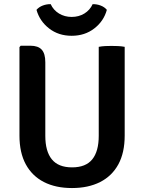

<svg xmlns="http://www.w3.org/2000/svg" viewBox="-20 -914 710 947"><path d="M595 -245Q595 -161 563.8 -103.5Q532.5 -46 474 -16.2Q415.5 13.5 335 13.5Q254.5 13.5 196.5 -16.2Q138.5 -46 107.2 -103.5Q76 -161 76 -245V-681.5L82 -688.5H130Q168 -688.5 185.8 -669Q203.5 -649.5 203.5 -607V-244Q203.5 -167.5 235.8 -128Q268 -88.5 335.5 -88.5Q403 -88.5 435 -128Q467 -167.5 467 -244V-683Q482.5 -686 499.2 -686.8Q516 -687.5 529.5 -687.5Q542.5 -687.5 561.2 -686.8Q580 -686 595 -683ZM507 -865.5Q492 -810 445.2 -773.8Q398.5 -737.5 333.5 -737.5Q268.5 -737.5 222 -773.8Q175.5 -810 160 -865.5Q172 -879.5 191.2 -886.8Q210.5 -894 230 -893.5Q243.5 -864 271.2 -847.2Q299 -830.5 333.5 -830.5Q368.5 -830.5 396 -847.2Q423.5 -864 437 -893.5Q457 -894 476.2 -886.8Q495.5 -879.5 507 -865.5Z"/></svg>

Font: Signika Negative Light SemiBold
Style: Regular
Weight: 600
Version: Version 2.001